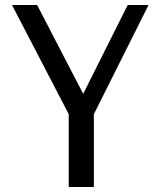

<svg xmlns="http://www.w3.org/2000/svg" viewBox="-20 -745 640 765"><path d="M354 0H253.9V-290L27.8 -725.1H127.9L311.5 -371.1L488.8 -725.1H571.8L354 -290Z"/></svg>

Font: Aurulent Sans Mono
Style: Regular
Weight: 400
Monospace: yes
Version: Version 2007.05.04